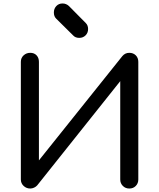

<svg xmlns="http://www.w3.org/2000/svg" viewBox="-20 -1085 916 1105"><path d="M154 0Q132 0 116 -15Q100 -30 100 -52V-729Q100 -752 116 -766.5Q132 -781 154 -781Q177 -781 190.5 -766.5Q204 -752 204 -729V-162L684 -762Q700 -781 724 -781Q747 -781 761.5 -766.5Q776 -752 776 -729V-52Q776 -30 761.5 -15Q747 0 724 0Q702 0 687 -15Q672 -30 672 -52V-618L194 -18Q187 -10 176 -5Q165 0 154 0ZM436 -867Q414 -867 401 -881L303 -978Q290 -991 290 -1013Q290 -1035 304 -1050Q318 -1065 340 -1065Q361 -1065 377 -1050L474 -952Q487 -939 487 -918Q487 -896 472.5 -881.5Q458 -867 436 -867Z"/></svg>

Font: Comfortaa
Style: Bold
Weight: 700
Designer: Johan Aakerlund
Foundry: Johan Aakerlund
Version: Version 3.104; ttfautohint (v1.8.1.43-b0c9)